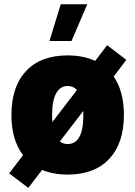

<svg xmlns="http://www.w3.org/2000/svg" viewBox="-20 -823 640 911"><path d="M214.8 -628.4H319.3L394 -802.7H268.1ZM179.7 -16.6C215.3 -2 255.9 5.4 301.3 5.4C385.7 5.4 451.7 -19.5 498 -68.8C544.4 -118.2 567.9 -187.5 567.9 -277.3C567.9 -352.1 551.8 -413.1 519.5 -460L579.6 -539.1L488.3 -608.4L431.6 -534.2C394.5 -551.3 351.1 -560.1 301.3 -560.1C215.8 -560.1 150.4 -535.6 104 -486.3C57.6 -437 34.2 -367.7 34.2 -277.3C34.2 -198.2 52.7 -134.8 89.4 -86.4L23.4 -0.5L114.3 68.4ZM301.3 -415C318.8 -415 333.5 -408.7 345.2 -396L228.5 -244.1C227.5 -254.4 227.1 -265.6 227.1 -277.3C227.1 -366.7 252.9 -415 301.3 -415ZM375.5 -277.3C375.5 -185.5 350.6 -139.6 301.3 -139.6C287.1 -139.6 274.4 -143.6 264.2 -151.9L375 -296.4C375.5 -290 375.5 -283.7 375.5 -277.3Z"/></svg>

Font: Estedad Black
Style: Regular
Weight: 900
Designer: Amin Abedi
Version: Version 7.3